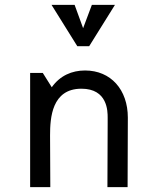

<svg xmlns="http://www.w3.org/2000/svg" viewBox="-20 -770 650 790"><path d="M187 0 186 -213C186 -285 193 -405 315 -405C423 -405 423 -312 423 -286V-264L422 0H505L506 -286C506 -401 436 -480 330 -480C276 -480 227 -459 193 -411L156 -470H104V0ZM453 -750H358L322 -654L287 -750H192L298 -580H347Z"/></svg>

Font: Necto Mono
Style: Regular
Weight: 400
Designer: Marco Condello
Foundry: Collletttivo
Version: Version 1.300;Glyphs 3.2 (3217)